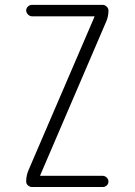

<svg xmlns="http://www.w3.org/2000/svg" viewBox="-20 -750 540 770"><path d="M93.8 -66.4 358.4 -681.6V-682.6L359.4 -683.6Q359.4 -684.6 358.4 -684.6H108.4Q99.6 -684.6 92.3 -691.9Q85 -699.2 85 -708Q85 -716.8 91.8 -723.6Q98.6 -730.5 108.4 -730.5H391.6Q400.4 -730.5 407.7 -723.6Q415 -716.8 415 -708Q415 -684.6 406.2 -664.1L141.6 -47.9V-46.9L140.6 -45.9Q140.6 -44.9 141.6 -44.9H391.6Q400.4 -44.9 407.7 -38.1Q415 -31.2 415 -22Q415 -12.7 408.2 -6.3Q401.4 0 391.6 0H108.4Q99.6 0 92.3 -6.3Q85 -12.7 85 -22.5Q85 -44.9 93.8 -66.4Z"/></svg>

Font: Rounded-X Mgen+ 2m light
Style: Regular
Weight: 200
Designer: [Source Han Sans]
Ryoko NISHIZUKA  (kana & ideographs); Paul D. Hunt (Latin, Greek & Cyrillic); Wenlong ZHANG  (bopomofo
Version: Version 1.059.20150602